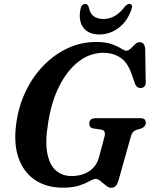

<svg xmlns="http://www.w3.org/2000/svg" viewBox="-20 -922 746 956"><path d="M458.5 -713Q507.5 -713 537.2 -702Q567 -691 583.5 -680.2Q600 -669.5 609 -669.5Q619.5 -669.5 630.5 -680Q641.5 -690.5 652.2 -701.2Q663 -712 674.5 -712Q701 -712 703 -677L705.5 -513.5Q706.5 -498.5 699.5 -491.8Q692.5 -485 682.5 -484Q660.5 -482 652 -505.5L637.5 -547.5Q617.5 -608.5 581.2 -633.8Q545 -659 494.5 -659Q428 -659 371.5 -615.5Q315 -572 275.5 -494Q236 -416 220 -312Q204 -218 215.5 -159Q227 -100 258.8 -72.8Q290.5 -45.5 336 -45.5Q387 -45.5 423.8 -69.2Q460.5 -93 473 -139.5L500 -240.5Q508.5 -272.5 484.5 -276.5L444 -282.5Q424.5 -286.5 424.5 -306.5Q424.5 -333.5 457 -333.5H679Q695 -333.5 700.5 -327Q706 -320.5 706 -309.5Q705.5 -290.5 682 -282L658.5 -275Q639 -268.5 632.5 -245.5L570.5 -25.5Q564 -4 555.8 4.5Q547.5 13 533.5 13Q521.5 13 507.5 1.8Q493.5 -9.5 480.2 -20.5Q467 -31.5 457 -31.5Q446.5 -31.5 427.2 -20.5Q408 -9.5 375.5 1.5Q343 12.5 293.5 12.5Q211 12.5 153.5 -26.5Q96 -65.5 71.2 -138.8Q46.5 -212 62 -314.5Q74.5 -399 110 -471.5Q145.5 -544 199.2 -598.2Q253 -652.5 319 -682.8Q385 -713 458.5 -713ZM495 -827.5Q556 -827.5 600 -887.5Q613.5 -902.5 624 -902.5Q644 -902.5 634.5 -875.5Q615 -817 571.5 -783.8Q528 -750.5 474.5 -750.5Q421 -750.5 395.2 -784Q369.5 -817.5 380.5 -876Q385.5 -902.5 405.5 -902.5Q416 -902.5 421.5 -887.5Q427.5 -856 445.8 -841.8Q464 -827.5 495 -827.5Z"/></svg>

Font: Fraunces 72pt Soft SemiBold
Style: Italic
Weight: 600
Italic angle: -16°
Version: Version 1.000;[b76b70a41]